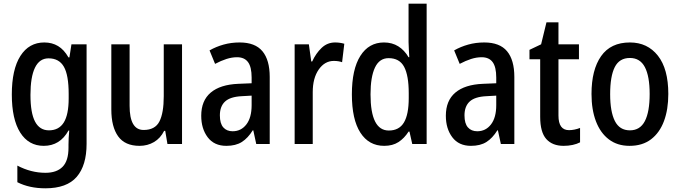

<svg xmlns="http://www.w3.org/2000/svg" viewBox="-20 -780 3683 1040"><path d="M220 -550Q262 -550 294.5 -530.5Q327 -511 351 -469H356L367 -540H449V-1Q449 116 395.5 178Q342 240 226 240Q139 240 74 207V117Q148 156 226 156Q287 156 319 123.5Q351 91 351 20V4Q351 -11 352 -33Q353 -55 355 -73H351Q305 10 217 10Q135 10 89.5 -62Q44 -134 44 -268Q44 -404 90.5 -477Q137 -550 220 -550ZM243 -464Q194 -464 169.5 -413.5Q145 -363 145 -266Q145 -168 170 -121Q195 -74 245 -74Q299 -74 325.5 -116.5Q352 -159 352 -247V-271Q352 -373 326 -418.5Q300 -464 243 -464Z M966 -540V0H887L875 -71H869Q849 -31 814 -10.5Q779 10 736 10Q657 10 620 -41.5Q583 -93 583 -187V-540H682V-207Q682 -76 758 -76Q820 -76 843.5 -122Q867 -168 867 -259V-540Z M1278 -550Q1362 -550 1401.5 -502.5Q1441 -455 1441 -363V0H1368L1352 -74H1349Q1323 -32 1290 -11Q1257 10 1206 10Q1140 10 1105 -36.5Q1070 -83 1070 -153Q1070 -235 1121.5 -278.5Q1173 -322 1271 -326L1343 -329V-360Q1343 -417 1323.5 -443.5Q1304 -470 1264 -470Q1236 -470 1206.5 -460.5Q1177 -451 1145 -434L1115 -507Q1150 -527 1191 -538.5Q1232 -550 1278 -550ZM1290 -259Q1227 -256 1199 -230Q1171 -204 1171 -155Q1171 -111 1189.5 -90Q1208 -69 1240 -69Q1286 -69 1314.5 -106Q1343 -143 1343 -210V-262Z M1795 -550Q1821 -550 1845 -543L1833 -443Q1814 -450 1788 -450Q1739 -450 1706.5 -403.5Q1674 -357 1674 -281V0H1576V-540H1653L1666 -447H1671Q1691 -491 1722 -520.5Q1753 -550 1795 -550Z M2061 10Q1978 10 1932 -61.5Q1886 -133 1886 -269Q1886 -405 1932 -477.5Q1978 -550 2060 -550Q2104 -550 2137.5 -529Q2171 -508 2193 -470H2197Q2196 -492 2194.5 -513.5Q2193 -535 2193 -552V-760H2291V0H2213L2198 -67H2193Q2170 -31 2138.5 -10.5Q2107 10 2061 10ZM2086 -73Q2142 -73 2168 -116.5Q2194 -160 2194 -249V-275Q2194 -371 2169 -418Q2144 -465 2085 -465Q2035 -465 2011 -414Q1987 -363 1987 -269Q1987 -73 2086 -73Z M2603 -550Q2687 -550 2726.5 -502.5Q2766 -455 2766 -363V0H2693L2677 -74H2674Q2648 -32 2615 -11Q2582 10 2531 10Q2465 10 2430 -36.5Q2395 -83 2395 -153Q2395 -235 2446.5 -278.5Q2498 -322 2596 -326L2668 -329V-360Q2668 -417 2648.5 -443.5Q2629 -470 2589 -470Q2561 -470 2531.5 -460.5Q2502 -451 2470 -434L2440 -507Q2475 -527 2516 -538.5Q2557 -550 2603 -550ZM2615 -259Q2552 -256 2524 -230Q2496 -204 2496 -155Q2496 -111 2514.5 -90Q2533 -69 2565 -69Q2611 -69 2639.5 -106Q2668 -143 2668 -210V-262Z M3062 -75Q3091 -75 3122 -87V-9Q3105 0 3082 5Q3059 10 3033 10Q2972 10 2939 -27Q2906 -64 2906 -147V-459H2848V-510L2911 -540L2940 -659H3005V-540H3116V-459H3005V-154Q3005 -75 3062 -75Z M3600 -271Q3600 -187 3576.5 -124Q3553 -61 3506.5 -25.5Q3460 10 3390 10Q3324 10 3278 -25Q3232 -60 3208 -123Q3184 -186 3184 -271Q3184 -402 3236 -476Q3288 -550 3392 -550Q3487 -550 3543.5 -478.5Q3600 -407 3600 -271ZM3285 -270Q3285 -175 3310.5 -124.5Q3336 -74 3392 -74Q3447 -74 3473 -124Q3499 -174 3499 -271Q3499 -367 3473 -416.5Q3447 -466 3392 -466Q3335 -466 3310 -416.5Q3285 -367 3285 -270Z"/></svg>

Font: Noto Sans Condensed Medium
Style: Regular
Weight: 500
Width: 3
Designer: Monotype Design Team
Foundry: Monotype Imaging Inc.
Version: Version 2.013; ttfautohint (v1.8.4.7-5d5b)